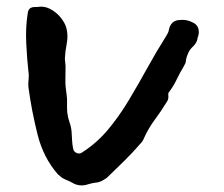

<svg xmlns="http://www.w3.org/2000/svg" viewBox="-20 -532 671 574"><path d="M574 -430Q573 -429 573 -426Q573 -423 571 -421Q570 -404 554 -390Q547 -383 542.5 -373Q538 -363 536 -353Q536 -347 534 -342.5Q532 -338 529 -333Q518 -315 508 -294Q498 -273 484 -255Q483 -253 483 -249Q485 -236 479 -228Q462 -200 443 -174.5Q424 -149 410 -118Q407 -110 401 -104Q377 -76 351 -50.5Q325 -25 299 0Q293 4 287 7.5Q281 11 273 13Q264 14 256.5 15.5Q249 17 243 19Q223 26 203 18Q196 14 189 10.5Q182 7 174 4Q167 1 162.5 -3Q158 -7 153 -11Q110 -60 92.5 -129Q75 -198 65 -271Q64 -282 65.5 -294.5Q67 -307 65 -318Q61 -353 58.5 -401.5Q56 -450 63 -493Q65 -511 84 -511H91Q111 -515 129.5 -505.5Q148 -496 161.5 -479.5Q175 -463 179 -446Q184 -425 179.5 -401.5Q175 -378 174 -358Q174 -352 175 -345.5Q176 -339 176 -334Q176 -309 175.5 -292.5Q175 -276 179 -250Q181 -237 180.5 -223.5Q180 -210 181 -196Q183 -180 188 -166Q193 -152 194 -138Q195 -125 195.5 -112.5Q196 -100 199 -86Q201 -78 209.5 -74.5Q218 -71 225 -76Q269 -104 302.5 -144Q336 -184 364.5 -231.5Q393 -279 420 -328Q447 -377 476 -423Q479 -428 481.5 -432.5Q484 -437 485 -443Q490 -469 514 -472Q538 -475 558 -464Q577 -454 574 -430Z"/></svg>

Font: Slackside One
Style: Regular
Weight: 400
Version: Version 1.000